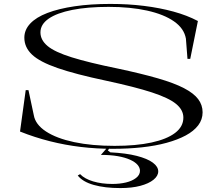

<svg xmlns="http://www.w3.org/2000/svg" viewBox="-20 -743 1127 978"><path d="M554 15Q471 15 391.5 5.5Q312 -4 234.5 -23.5Q157 -43 82 -73L111 -284H125L152 -157Q160 -109 214 -73.5Q268 -38 358 -19Q448 0 564 0Q673 0 751.5 -17Q830 -34 872 -66Q914 -98 914 -144Q914 -183 877 -213.5Q840 -244 754.5 -272Q669 -300 520 -332Q364 -365 273 -396.5Q182 -428 143 -465Q104 -502 104 -551Q104 -591 134 -623Q164 -655 221.5 -677Q279 -699 360 -711Q441 -723 542 -723Q633 -723 713.5 -713Q794 -703 863.5 -684Q933 -665 988 -636L949 -443H935L927 -546Q918 -598 866.5 -634Q815 -670 729.5 -689Q644 -708 533 -708Q426 -708 348 -692.5Q270 -677 228 -648Q186 -619 186 -578Q186 -539 222.5 -508.5Q259 -478 345.5 -451Q432 -424 579 -394Q701 -368 784 -344Q867 -320 917 -294Q967 -268 989.5 -238Q1012 -208 1012 -171Q1012 -134 989.5 -104.5Q967 -75 926 -53Q885 -31 828.5 -15.5Q772 0 702.5 7.5Q633 15 554 15ZM593 215Q514 215 457.5 199Q401 183 376 151L388 144Q411 168 454.5 181Q498 194 552 194Q590 194 621.5 186.5Q653 179 673 163.5Q693 148 693 127Q693 111 680.5 96.5Q668 82 642.5 70.5Q617 59 580 52.5Q543 46 494 46L534 0H548L529 23L542 33Q622 37 676.5 51Q731 65 758.5 85.5Q786 106 786 130Q786 153 762 172.5Q738 192 695 203.5Q652 215 593 215Z"/></svg>

Font: Kalnia Expanded Light
Style: Regular
Weight: 300
Width: 7
Designer: Frida Medrano
Foundry: Frida Medrano
Version: Version 1.105